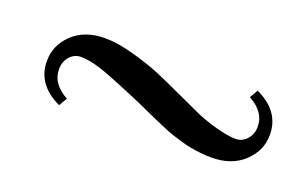

<svg xmlns="http://www.w3.org/2000/svg" viewBox="-39 -492 739 461"><g transform="rotate(20 330.0 -261.0)"><path d="M60.1 -252.9Q60.1 -293.9 91.1 -323Q122.1 -352.1 173.8 -352.1Q205.1 -352.1 246.6 -340.6Q288.1 -329.1 315.7 -317.6Q343.3 -306.2 388.9 -284.9Q434.6 -263.7 445.8 -258.8Q470.7 -248 500.7 -240Q530.8 -231.9 549.8 -231.9Q565.9 -231.9 577.9 -244.9Q589.8 -257.8 589.8 -277.8Q589.8 -314.9 547.9 -337.9L560.1 -358.9Q624 -329.1 624 -269Q624 -228.5 592.8 -199.2Q561.5 -169.9 509.8 -169.9Q496.1 -169.9 481.7 -171.6Q467.3 -173.3 456.1 -175.3Q444.8 -177.2 429.4 -181.9Q414.1 -186.5 405 -189.5Q396 -192.4 378.9 -199.7Q361.8 -207 354.5 -210.2Q347.2 -213.4 327.6 -222.2Q308.1 -231 301.8 -233.9Q218.8 -269.5 187.7 -279.8Q156.7 -290 133.8 -290Q117.7 -290 106 -277.3Q94.2 -264.6 94.2 -244.1Q94.2 -207 136.2 -184.1L124 -163.1Q60.1 -192.9 60.1 -252.9Z"/></g></svg>

Font: Flanker Steampunk
Style: Italic
Weight: 400
Italic angle: -12°
Designer: Alexey Kryukov, Leonardo Di Lena
Foundry: Alexey Kryukov, Leonardo Di Lena
Version: 1.210